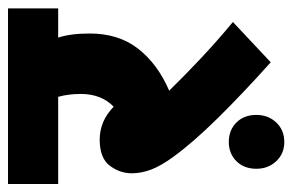

<svg xmlns="http://www.w3.org/2000/svg" viewBox="-142 -520 712 467"><g transform="rotate(-90 213.5 -286.0)"><path d="M394 -75 296 17Q219 -52 159.5 -112.5Q100 -173 66 -220Q44 -250 35 -274Q26 -298 26 -321Q26 -350 44.5 -374.5Q63 -399 108 -399Q153 -399 188 -365Q219 -395 219 -445Q219 -475 212 -500H0V-622H427V-500H356Q361 -485 363.5 -466Q366 -447 366 -423Q366 -353 329 -305.5Q292 -258 227 -230Q262 -194 304.5 -154Q347 -114 394 -75ZM37 -18Q37 -48 55.5 -66.5Q74 -85 102 -85Q131 -85 149.5 -66.5Q168 -48 168 -18Q168 11 149.5 30.5Q131 50 102 50Q74 50 55.5 30.5Q37 11 37 -18Z"/></g></svg>

Font: Noto Sans SemiCondensed ExtraBold
Style: Regular
Weight: 800
Width: 4
Designer: Monotype Design Team
Foundry: Monotype Imaging Inc.
Version: Version 2.013; ttfautohint (v1.8.4.7-5d5b)